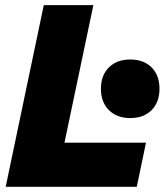

<svg xmlns="http://www.w3.org/2000/svg" viewBox="-20 -723 637 743"><path d="M2 0 149.4 -703.1H341.3L229.5 -170.9H544.9L509.3 0ZM483.9 -266.1Q432.1 -266.1 401.4 -296.9Q370.6 -327.6 370.6 -379.4Q370.6 -431.6 401.4 -462.2Q432.1 -492.7 483.9 -492.7Q536.1 -492.7 566.7 -462.2Q597.2 -431.6 597.2 -379.4Q597.2 -327.6 566.7 -296.9Q536.1 -266.1 483.9 -266.1Z"/></svg>

Font: Schibsted Grotesk Black
Style: Italic
Weight: 900
Italic angle: -12°
Designer: Bakken & Baeck AS, Henrik Kongsvoll
Foundry: Schibsted ASA
Version: Version 1.100;gftools[0.9.25]